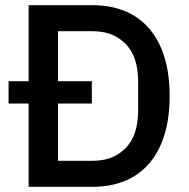

<svg xmlns="http://www.w3.org/2000/svg" viewBox="-20 -718 727 738"><path d="M90 -320H13V-406H90V-698H337Q404 -698 458.5 -676Q513 -654 551.5 -610.5Q590 -567 611 -501.5Q632 -436 632 -349Q632 -262 611 -196.5Q590 -131 551.5 -87.5Q513 -44 458.5 -22Q404 0 337 0H90ZM337 -100Q415 -100 463 -149Q511 -198 511 -293V-405Q511 -500 463 -549Q415 -598 337 -598H203V-406H333V-320H203V-100Z"/></svg>

Font: IBM Plex Arabic Medium
Style: Regular
Weight: 500
Designer: Mike Abbink, Paul van der Laan, Pieter van Rosmalen, Wael Morcos, Khajak Apelian
Foundry: Bold Monday
Version: Version 1.0